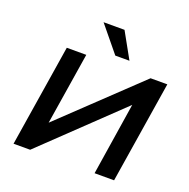

<svg xmlns="http://www.w3.org/2000/svg" viewBox="-159 -1096 1229 1249"><g transform="rotate(20 455.0 -471.5)"><path d="M67 0 179 -705H314L235 -208L234 -206L759 -705H875L763 0H628L706 -500L707 -502L182 0ZM493 -765 347 -943H492L591 -765Z"/></g></svg>

Font: Nunito Sans 7pt SemiExpanded
Style: Bold Italic
Weight: 700
Width: 6
Italic angle: -9°
Designer: Vernon Adams
Foundry: Vernon Adams
Version: Version 3.101;gftools[0.9.27]